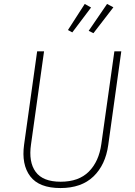

<svg xmlns="http://www.w3.org/2000/svg" viewBox="-20 -942 685 972"><path d="M409 -922 441 -904 346 -778 324 -790ZM522 -922 554 -905 453 -774 429 -786ZM594 -682 528 -208Q514 -107 453 -48.5Q392 10 286 10Q178 10 133 -49.5Q88 -109 102 -210L168 -682H203L137 -211Q124 -122 160.5 -72Q197 -22 287 -22Q379 -22 430 -73.5Q481 -125 493 -213L559 -682Z"/></svg>

Font: Fira Sans UltraLight
Style: Italic
Weight: 200
Italic angle: -8°
Designer: Carrois Corporate & Edenspiekermann AG
Foundry: Carrois Corporate GbR & Edenspiekermann AG
Version: Version 4.203;PS 004.203;hotconv 1.0.88;makeotf.lib2.5.64775